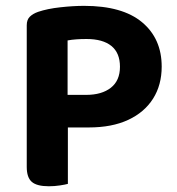

<svg xmlns="http://www.w3.org/2000/svg" viewBox="-20 -642 616 669"><path d="M73.2 -197.9V-554.1Q73.2 -573.4 84 -583.9Q94.8 -594.4 112.8 -600.7Q145.1 -611.7 190.2 -616.6Q235.3 -621.6 273 -621.6Q406.6 -621.6 475 -564.5Q543.4 -507.4 543.4 -409.8Q543.4 -345.8 513.3 -298.2Q483.1 -250.5 426.5 -224.2Q369.9 -197.9 289.2 -197.9ZM150.2 7Q108.4 7 90.8 -8.3Q73.2 -23.6 73.2 -60.4V-261.3H216.5V-1.3Q207.2 1.3 188.7 4.1Q170.1 7 150.2 7ZM215.5 -311.4H280.2Q334.5 -311.4 366.3 -336.3Q398 -361.2 398 -409.4Q398 -457.6 368.1 -481.9Q338.1 -506.1 281.6 -506.1Q261.8 -506.1 245.9 -504.9Q229.9 -503.8 215.5 -501.1Z"/></svg>

Font: Baloo Tammudu 2
Style: Regular
Weight: 400
Designer: Maithili Shingre, Omkar Shende and Ek Type
Foundry: Ek Type
Version: Version 1.700